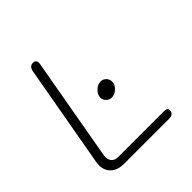

<svg xmlns="http://www.w3.org/2000/svg" viewBox="-187 -856 1003 1003"><g transform="rotate(-45 314.0 -355.0)"><path d="M69 -87Q69 -94 71 -110L172 -678Q178 -710 203 -710Q226 -710 226 -687Q226 -681 225 -678L124 -107Q123 -102 123 -94Q123 -72 135.5 -59.5Q148 -47 170 -47H508Q540 -47 534 -23Q529 0 500 0H168Q122 0 95.5 -23.5Q69 -47 69 -87ZM324 -332Q324 -354 343 -372.5Q362 -391 385 -391Q402 -391 414.5 -378.5Q427 -366 427 -348Q427 -326 408 -308Q389 -290 367 -290Q349 -290 336.5 -302.5Q324 -315 324 -332Z"/></g></svg>

Font: Kodchasan ExtraLight
Style: Italic
Weight: 275
Italic angle: -10°
Version: Version 1.000; ttfautohint (v1.6)